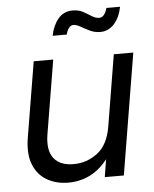

<svg xmlns="http://www.w3.org/2000/svg" viewBox="-52 -760 652 814"><g transform="rotate(-5 273.5 -353.0)"><path d="M207 9.8Q155.3 9.8 115.7 -12.9Q76.2 -35.6 58.1 -81.3Q40 -127 51.3 -195.3L104.5 -515.6H187.5L135.3 -201.2Q124.5 -134.3 151.1 -100.3Q177.7 -66.4 235.4 -66.4Q292 -66.4 337.4 -101.1Q382.8 -135.7 395.5 -213.9L445.3 -515.6H528.3L442.9 0H361.8L374 -75.2Q340.3 -31.7 298.1 -11Q255.9 9.8 207 9.8ZM396.5 -614.7Q373 -614.7 352.3 -624.8Q331.5 -634.8 314.7 -644.5Q297.9 -654.3 285.6 -654.3Q272.9 -654.3 264.9 -642.1Q256.8 -629.9 253.9 -616.2H193.8Q202.1 -659.2 225.6 -687.5Q249 -715.8 287.6 -715.8Q312.5 -715.8 331.3 -705.6Q350.1 -695.3 366 -685.1Q381.8 -674.8 397.9 -674.8Q419.9 -674.8 431.2 -713.9H489.3Q480.5 -668.9 456.1 -641.8Q431.6 -614.7 396.5 -614.7Z"/></g></svg>

Font: Inter Display
Style: Italic
Weight: 400
Italic angle: -9.39999°
Designer: Rasmus Andersson
Foundry: rsms
Version: Version 4.000;git-a52131595